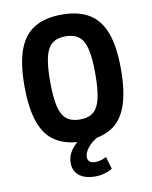

<svg xmlns="http://www.w3.org/2000/svg" viewBox="-91 -705 764 966"><g transform="rotate(-10 291.0 -222.5)"><path d="M291.1 9Q204.8 9 150.3 -24.4Q95.7 -57.7 70.1 -129.7Q44.5 -201.7 44.5 -317.1Q44.5 -432.5 71.3 -503Q98.1 -573.5 153 -605.7Q207.8 -637.9 291.1 -637.9Q374.9 -637.9 429.5 -605.7Q484 -573.5 510.8 -503Q537.6 -432.5 537.6 -317.1Q537.6 -201.7 512 -129.7Q486.5 -57.7 432.1 -24.4Q377.8 9 291.1 9ZM291.1 -102Q334.8 -102 359.9 -122.6Q385 -143.3 395.7 -190.1Q406.4 -236.9 406.4 -315.6Q406.4 -395.1 395.5 -441.2Q384.5 -487.3 359.2 -507.1Q334 -526.9 291.1 -526.9Q248.4 -526.9 223 -507.1Q197.7 -487.3 186.7 -441.2Q175.7 -395.1 175.7 -315.6Q175.7 -236.9 186.5 -190.1Q197.2 -143.3 222.4 -122.6Q247.7 -102 291.1 -102ZM317.5 193.6Q265.2 193.6 235.7 170.4Q206.2 147.3 206.2 105Q206.2 73.7 223.8 45.7Q241.4 17.7 278.6 -8.6L364 0Q326.8 21.4 309.1 45.7Q291.4 70 291.4 89.7Q291.4 106.2 301.2 114.2Q311 122.2 330.1 122.2Q343.8 122.2 359.3 117.8Q374.9 113.4 386.8 106.9L404.9 169.6Q388 180.9 364.6 187.2Q341.3 193.6 317.5 193.6Z"/></g></svg>

Font: Anaheim
Style: Regular
Weight: 400
Designer: Vernon Adams
Foundry: Vernon Adams
Version: Version 2.001